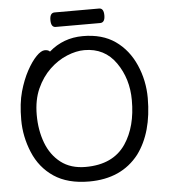

<svg xmlns="http://www.w3.org/2000/svg" viewBox="-58 -904 862 981"><g transform="rotate(-5 372.5 -414.0)"><path d="M348.1 -51.8Q489.3 -51.8 554.2 -147.9Q613.3 -235.8 612.8 -371.1Q612.8 -481 554.9 -564Q497.1 -647 393.1 -647Q351.1 -647 303.5 -627.4Q255.9 -607.9 214.8 -568.8Q173.8 -529.8 147.9 -472.4Q122.1 -415 122.1 -337.9Q122.1 -259.8 146.5 -194.8Q170.9 -129.9 221.4 -90.8Q272 -51.8 348.1 -51.8ZM359.9 23.9Q250 23.9 179.4 -23.4Q108.9 -70.8 75 -152.3Q41 -233.9 41 -319.8Q41 -404.8 57.6 -463.9Q74.2 -522.9 98.6 -567.9Q123 -612.8 147.9 -638.4Q172.9 -664.1 191.9 -664.1Q210 -664.1 217.8 -654.8Q291 -718.8 391.1 -719Q491.2 -719.2 557.6 -672.6Q624 -626 659.4 -545.4Q694.8 -464.8 694.8 -375Q694.8 -198.2 615.2 -90.8Q525.9 23.9 359.9 23.9ZM485.8 -777.8H257.8Q233.9 -777.8 233.9 -814.9Q233.9 -852.1 258.8 -852.1H486.8Q510.7 -852.1 510.7 -814.9Q510.7 -777.8 485.8 -777.8Z"/></g></svg>

Font: LXGW WenKai Screen R
Style: Regular
Weight: 400
Designer: Fontworks Inc.
Version: Version 1.235;May 31, 2022